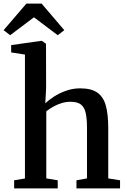

<svg xmlns="http://www.w3.org/2000/svg" viewBox="-46 -1046 704 1066"><path d="M92.5 -55V-743L16 -755V-795.5L180.5 -819H187L209.5 -803L210 -556.5L205.5 -472Q223.5 -490 253.5 -509.5Q283.5 -529 321 -542.2Q358.5 -555.5 399 -555.5Q460.5 -555.5 494.2 -532Q528 -508.5 541.5 -459.8Q555 -411 555 -335.5V-55.5L620.5 -45V0H378.5V-45L437 -55.5V-335Q437 -384.5 430.2 -417Q423.5 -449.5 404 -465.2Q384.5 -481 345.5 -481Q320.5 -481 296 -473.5Q271.5 -466 249.8 -453.8Q228 -441.5 211 -428V-55.5L274.5 -45V0H32.5V-45ZM10.5 -850.5 -26 -878.5 100.5 -1026H185L311 -878.5L274.5 -850.5L142.5 -950Z"/></svg>

Font: Merriweather 48pt SemiBold
Style: Regular
Weight: 600
Version: Version 2.100